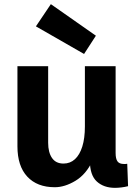

<svg xmlns="http://www.w3.org/2000/svg" viewBox="-20 -888 647 925"><path d="M385 -628 153 -761 225 -868 442 -716ZM413 -114H426Q395 -48 343.5 -17Q292 14 244 14Q159 14 111.5 -37Q64 -88 64 -183V-569H212V-200Q212 -154 230.5 -127Q249 -100 286 -100Q318 -100 341 -121Q364 -142 376.5 -182Q389 -222 389 -279V-569H537V-151Q537 -123 546 -110.5Q555 -98 577 -98Q581 -98 585 -98Q589 -98 593 -99L597 9Q581 13 564.5 15Q548 17 534 17Q480 17 446.5 -13.5Q413 -44 413 -114Z"/></svg>

Font: Yaldevi
Style: Bold
Weight: 700
Designer: Sol Matas, Rajitha Manaperi, Kosala Senevirathne
Foundry: Mooniak
Version: Version 1.100